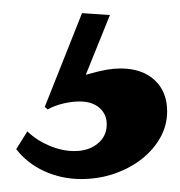

<svg xmlns="http://www.w3.org/2000/svg" viewBox="-20 -49 277 295"><path d="M236.8 122.1Q236.8 143.6 226.3 162.4Q215.8 181.2 197.8 195.3Q179.7 209.5 155.8 217.8Q131.8 226.1 105 226.1Q74.7 226.1 48.3 214.1Q22 202.1 4.9 180.2L22 152.8Q36.1 166.5 55.7 174.8Q75.2 183.1 94.2 183.1Q116.2 183.1 130.1 171.6Q144 160.2 144 142.1Q144 126.5 132.8 116.7Q121.6 106.9 102.1 106.9Q90.8 106.9 77.9 109.9Q64.9 112.8 53.2 119.1L48.8 115.2L106 -28.8L148.9 -25.9L111.8 65.9Q132.3 60.1 143.8 58.1Q155.3 56.2 165 56.2Q198.2 56.2 217.5 74Q236.8 91.8 236.8 122.1Z"/></svg>

Font: Lobster
Style: Regular
Weight: 400
Designer: Pablo Impallari
Foundry: Pablo Impallari
Version: Version 1.007; ttfautohint (v1.1) -l 8 -r 50 -G 50 -x 14 -D 